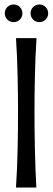

<svg xmlns="http://www.w3.org/2000/svg" viewBox="-20 -842 236 862"><path d="M144 -670.9Q141.1 -629.4 139.4 -585.9Q137.7 -542.5 136.7 -499.5Q135.7 -456.5 135.3 -415Q134.8 -373.5 134.8 -335.9Q134.8 -298.3 135.3 -256.8Q135.7 -215.3 136.7 -172.1Q137.7 -128.9 139.2 -85.2Q140.6 -41.5 143.1 0H51.8Q54.7 -41.5 56.4 -85.2Q58.1 -128.9 59.1 -172.1Q60.1 -215.3 60.5 -256.8Q61 -298.3 61 -335.9Q61 -373.5 60.5 -415Q60.1 -456.5 59.1 -499.5Q58.1 -542.5 56.4 -585.9Q54.7 -629.4 51.8 -670.9ZM1.5 -782.2Q1.5 -798.8 12.9 -810.3Q24.4 -821.8 41 -821.8Q57.6 -821.8 69.1 -810.3Q80.6 -798.8 80.6 -782.2Q80.6 -765.6 69.1 -754.2Q57.6 -742.7 41 -742.7Q24.4 -742.7 12.9 -754.2Q1.5 -765.6 1.5 -782.2ZM117.2 -782.2Q117.2 -798.8 128.7 -810.3Q140.1 -821.8 156.7 -821.8Q173.3 -821.8 184.8 -810.3Q196.3 -798.8 196.3 -782.2Q196.3 -765.6 184.8 -754.2Q173.3 -742.7 156.7 -742.7Q140.1 -742.7 128.7 -754.2Q117.2 -765.6 117.2 -782.2Z"/></svg>

Font: Crushed
Style: Regular
Weight: 400
Width: 3
Designer: Astigmatic (AOETI)
Foundry: Astigmatic (AOETI)
Version: Version 001.000